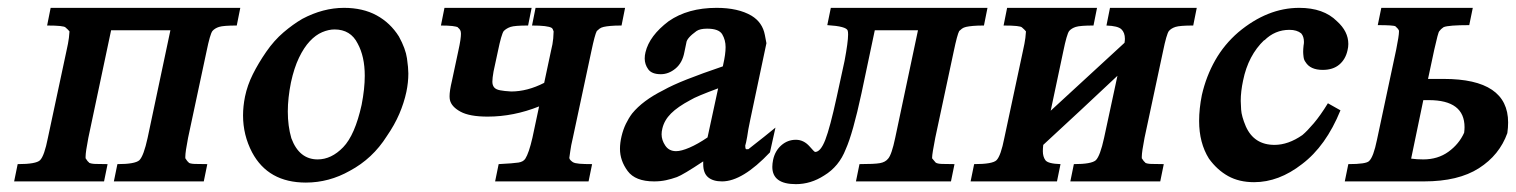

<svg xmlns="http://www.w3.org/2000/svg" viewBox="-20 -462 3862 489"><path d="M414 -385H263L205 -111Q198 -75 198 -63Q198 -60 198 -59L197 -60Q199 -58 201 -54.5Q203 -51 207 -48H206Q211 -45 222 -44.5Q233 -44 254 -44L245 0H16L25 -44Q72 -44 82 -54Q93 -65 102 -111L149 -331Q154 -353 155.5 -365.5Q157 -378 157 -382Q154 -386 147 -392Q143 -397 100 -397L109 -442H592L583 -397Q549 -397 538 -393.5Q527 -390 521 -383Q515 -375 506 -331L459 -111Q452 -75 452 -63Q452 -60 452 -59L451 -60Q453 -58 455 -54.5Q457 -51 461 -48H460Q464 -45 475.5 -44.5Q487 -44 508 -44L499 0H270L279 -44Q324 -44 335 -54Q346 -65 356 -111Z M856 -442Q904 -442 939 -423Q974 -404 996 -369Q1013 -338 1016.5 -313.5Q1020 -289 1020 -275Q1020 -252 1015 -228Q1009 -200 997 -172Q985 -144 965 -115Q929 -58 871 -27Q818 3 759 3Q663 3 622 -74Q599 -118 599 -168Q599 -191 604 -216Q610 -245 624 -273Q638 -301 658 -330Q678 -359 702 -379.5Q726 -400 750 -414Q803 -442 856 -442ZM832 -387Q817 -387 800.5 -380Q784 -373 769 -357Q754 -341 741.5 -315Q729 -289 721 -252Q713 -212 713 -178Q713 -141 722 -110Q742 -56 789 -56Q824 -56 854 -87Q884 -118 901 -195Q909 -236 909 -269Q909 -318 891 -351Q873 -387 832 -387Z M1383 -331Q1388 -351 1389 -364Q1390 -377 1390 -382Q1388 -389 1385 -391Q1375 -397 1335 -397L1344 -442H1572L1563 -397Q1546 -397 1535 -396Q1524 -395 1517.5 -393.5Q1511 -392 1507 -389Q1503 -386 1500 -383Q1495 -374 1486 -331L1439 -111Q1434 -90 1432.5 -77.5Q1431 -65 1430 -60Q1430 -57 1433 -54Q1436 -51 1439 -49Q1444 -46 1456 -45Q1468 -44 1488 -44L1479 0H1241L1250 -44Q1288 -46 1300.5 -48Q1313 -50 1318 -58Q1327 -72 1336 -111L1353 -191Q1288 -165 1222 -165Q1176 -165 1153 -177.5Q1130 -190 1126 -207Q1125 -211 1125 -217Q1125 -231 1131 -256L1147 -331Q1151 -349 1152.5 -359.5Q1154 -370 1154 -376Q1154 -382 1152 -385.5Q1150 -389 1146 -392H1147Q1139 -397 1103 -397L1112 -442H1334L1325 -397Q1291 -397 1280.5 -393.5Q1270 -390 1263 -383Q1257 -375 1248 -331L1237 -280Q1234 -263 1234 -254Q1234 -245 1238.5 -239.5Q1243 -234 1254 -232Q1264 -230 1282 -229Q1323 -229 1366 -251Z M1819 0Q1796 0 1783.5 -10.5Q1771 -21 1771 -44Q1771 -47 1771 -51Q1720 -17 1704 -11Q1690 -6 1676 -3Q1662 0 1646 0Q1598 0 1578.5 -26.5Q1559 -53 1559 -83Q1559 -98 1563 -115Q1567 -132 1574 -146.5Q1581 -161 1590 -173Q1617 -206 1669 -232Q1692 -245 1730 -260Q1768 -275 1821 -293L1822 -298Q1828 -324 1828 -342Q1828 -360 1819.5 -374.5Q1811 -389 1781 -389Q1763 -389 1754 -383Q1729 -365 1728 -353L1723 -329Q1718 -302 1700.5 -287.5Q1683 -273 1663 -273Q1640 -273 1631 -285.5Q1622 -298 1622 -313Q1622 -321 1624 -329Q1634 -371 1683 -408Q1732 -442 1805 -442Q1860 -442 1894 -422Q1922 -405 1928 -373L1932 -352L1891 -158Q1885 -130 1883 -114Q1880 -97 1878 -91Q1878 -84 1880 -82H1886Q1888 -84 1905 -97Q1922 -110 1955 -137L1941 -74Q1871 0 1819 0ZM1809 -237Q1782 -227 1764 -219.5Q1746 -212 1738 -207Q1706 -190 1689 -173Q1672 -156 1667 -135Q1665 -127 1665 -120Q1665 -105 1674.5 -91Q1684 -77 1702 -77Q1715 -77 1736 -86Q1757 -95 1782 -112Z M2096 -442H2495L2486 -397Q2469 -397 2458 -396Q2447 -395 2440.5 -393.5Q2434 -392 2430 -389Q2426 -386 2423 -383Q2418 -374 2409 -331L2362 -111Q2354 -70 2354 -61Q2354 -60 2354 -59L2353 -60Q2355 -58 2357.5 -54.5Q2360 -51 2363 -48Q2367 -45 2378.5 -44.5Q2390 -44 2411 -44L2402 0H2160L2169 -44Q2207 -44 2221 -46.5Q2235 -49 2242 -58Q2251 -68 2260 -111L2318 -385H2208L2174 -224Q2163 -173 2153 -137.5Q2143 -102 2134 -82Q2117 -38 2079 -15Q2045 7 2007 7Q1947 7 1947 -37Q1947 -45 1949 -55Q1954 -78 1970 -92Q1986 -106 2007 -106Q2027 -106 2042 -89Q2054 -75 2056 -75Q2070 -75 2082 -106Q2094 -137 2111 -215L2131 -307Q2140 -355 2140 -374Q2140 -381 2139 -384Q2136 -395 2087 -398Z M2656 -180 2844 -353Q2845 -359 2845 -363Q2845 -379 2836 -387.5Q2827 -396 2798 -397L2807 -442H3028L3019 -397Q2985 -397 2974 -393.5Q2963 -390 2957 -383Q2951 -375 2942 -331L2895 -111Q2888 -75 2888 -63Q2888 -60 2888 -59L2887 -60Q2889 -58 2891 -54.5Q2893 -51 2897 -48H2896Q2900 -45 2911.5 -44.5Q2923 -44 2944 -44L2935 0H2706L2715 -44Q2760 -44 2771 -54Q2782 -65 2792 -111L2826 -269Q2778 -224 2732 -181Q2686 -138 2637 -93Q2636 -84 2636 -77Q2636 -63 2642.5 -54Q2649 -45 2681 -44L2672 0H2452L2461 -44Q2508 -44 2518 -54Q2529 -65 2538 -111L2585 -331Q2590 -353 2591.5 -365.5Q2593 -378 2593 -382Q2590 -386 2583 -392Q2579 -397 2536 -397L2545 -442H2774L2765 -397Q2731 -397 2720 -393.5Q2709 -390 2703 -383Q2697 -375 2688 -331Z M3394 -181Q3357 -90 3296 -44Q3237 2 3174 2Q3136 2 3108 -13.5Q3080 -29 3059 -58Q3034 -98 3034 -154Q3034 -185 3041 -220Q3052 -268 3075 -308.5Q3098 -349 3134 -380Q3208 -442 3289 -442Q3351 -442 3385 -408Q3414 -382 3414 -350Q3414 -342 3412 -334Q3407 -311 3391 -297.5Q3375 -284 3349 -284Q3317 -284 3305 -304Q3301 -309 3300 -317Q3299 -325 3299 -330Q3299 -337 3300 -346Q3301 -351 3301 -355Q3301 -369 3294 -377Q3283 -386 3264 -386Q3227 -386 3200 -359V-360Q3159 -321 3146 -257Q3140 -229 3140 -205Q3140 -200 3141 -183Q3142 -166 3153 -140Q3174 -93 3226 -93Q3261 -93 3297 -118Q3309 -128 3326 -148Q3343 -168 3362 -199Z M3617 -261H3652Q3655 -261 3657 -261Q3821 -261 3821 -150Q3821 -137 3819 -123Q3799 -67 3746.5 -33.5Q3694 0 3607 0H3405L3414 -44Q3460 -44 3467 -52Q3478 -62 3487 -106L3536 -336Q3543 -371 3543 -381Q3543 -383 3543 -384Q3541 -389 3534 -395Q3529 -398 3489 -398L3498 -442H3731L3722 -398Q3670 -398 3657 -393Q3656 -392 3653 -390Q3650 -388 3647 -384Q3644 -382 3641 -369.5Q3638 -357 3633 -336ZM3574 -58Q3581 -57 3589 -56.5Q3597 -56 3605 -56Q3642 -56 3669 -75.5Q3696 -95 3709 -124Q3710 -132 3710 -138Q3710 -207 3619 -207H3605Z"/></svg>

Font: New Athena Unicode
Style: Bold Italic
Weight: 700
Designer: J. Rusten 1997; rev. by R. Hancock 2001, 2002, rev. by D. Mastronarde 2002-2021
Foundry: Society for Classical Studies (formerly American Philological Association)
Version: Version 5.008